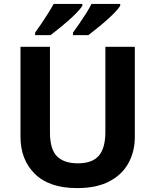

<svg xmlns="http://www.w3.org/2000/svg" viewBox="-20 -954 796 984"><path d="M671 -252Q671 -178 638.5 -118.5Q606 -59 540.5 -24.5Q475 10 375 10Q233 10 159 -62.5Q85 -135 85 -254V-714H236V-277Q236 -189 272 -153Q308 -117 379 -117Q453 -117 486.5 -156Q520 -195 520 -278V-714H671ZM596 -924Q588 -911 569 -891Q550 -871 525 -849Q500 -827 475.5 -807.5Q451 -788 433 -774H354V-787Q368 -806 386 -832Q404 -858 421 -885Q438 -912 449 -934H596ZM402 -924Q394 -911 375 -891Q356 -871 331 -849Q306 -827 281.5 -807.5Q257 -788 239 -774H160V-787Q174 -806 191.5 -832Q209 -858 226 -885Q243 -912 255 -934H402Z"/></svg>

Font: Noto Sans Hanifi Rohingya
Style: Regular
Weight: 400
Designer: Monotype Design Team and DaltonMaag
Foundry: Google LLC
Version: Version 2.101